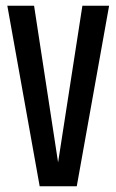

<svg xmlns="http://www.w3.org/2000/svg" viewBox="-20 -646 404 666"><path d="M265.8 -626.2H358.5L246.3 0H117.6L5.4 -626.2H98.2L181.5 -82.7Z"/></svg>

Font: Teko Variable Light
Style: Regular
Weight: 300
Designer: Manushi Parikh, Jonny Pinhorn
Foundry: Indian Type Foundry
Version: Version 3.000